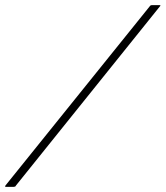

<svg xmlns="http://www.w3.org/2000/svg" viewBox="-21 -728 645 748"><path d="M41 -5Q40 -2 37.5 -1Q35 0 32 0H1Q-1 0 -1 -1.5Q-1 -3 0 -5L562 -703Q564 -706 566 -707Q568 -708 570 -708H601Q604 -708 604 -706.5Q604 -705 601 -702Z"/></svg>

Font: Glory Thin ExtraLight
Style: Italic
Weight: 250
Italic angle: -12°
Version: Version 1.011